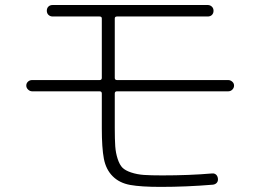

<svg xmlns="http://www.w3.org/2000/svg" viewBox="-20 -730 1040 767"><path d="M108.4 -365.2Q99.6 -365.2 92.3 -372.1Q85 -378.9 85 -388.2Q85 -397.5 91.8 -403.8Q98.6 -410.2 108.4 -410.2H377.9Q386.7 -410.2 386.7 -418.9V-656.2Q386.7 -664.1 377.9 -664.1H190.4Q180.7 -664.1 173.8 -670.4Q167 -676.8 167 -687Q167 -697.3 173.3 -703.6Q179.7 -710 190.4 -710H809.6Q819.3 -710 826.2 -703.6Q833 -697.3 833 -687Q833 -676.8 826.7 -670.4Q820.3 -664.1 809.6 -664.1H447.3Q438.5 -664.1 438.5 -656.2V-418.9Q438.5 -410.2 447.3 -410.2H891.6Q900.4 -410.2 907.7 -403.8Q915 -397.5 915 -388.2Q915 -378.9 908.2 -372.1Q901.4 -365.2 891.6 -365.2H447.3Q438.5 -365.2 438.5 -356.4V-218.8Q438.5 -172.9 440.4 -145.5Q442.4 -118.2 450.2 -94.7Q458 -71.3 469.2 -60.1Q480.5 -48.8 503.9 -41Q527.3 -33.2 554.7 -31.2Q582 -29.3 627.9 -29.3Q736.3 -29.3 827.1 -37.1Q836.9 -38.1 843.3 -32.2Q849.6 -26.4 850.6 -16.1Q851.6 -5.9 845.7 0.5Q839.8 6.8 830.1 7.8Q723.6 16.6 622.1 16.6Q543 16.6 500 8.8Q457 1 430.2 -25.9Q403.3 -52.7 395 -95.7Q386.7 -138.7 386.7 -217.8V-356.4Q386.7 -365.2 377.9 -365.2Z"/></svg>

Font: Rounded-X Mgen+ 1m light
Style: Regular
Weight: 200
Designer: [Source Han Sans]
Ryoko NISHIZUKA  (kana & ideographs); Paul D. Hunt (Latin, Greek & Cyrillic); Wenlong ZHANG  (bopomofo
Version: Version 1.059.20150602